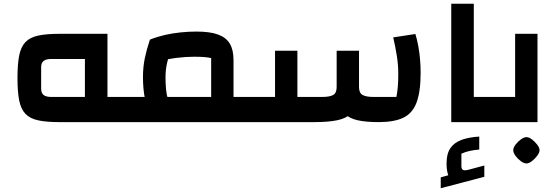

<svg xmlns="http://www.w3.org/2000/svg" viewBox="-20 -650 2967 1022"><path d="M549 0V-134H632V0ZM295 0Q227 0 183 -9.5Q139 -19 115 -44.5Q91 -70 82 -116Q73 -162 73 -235Q73 -308 82 -354Q91 -400 115 -425.5Q139 -451 183 -460.5Q227 -470 295 -470H552V0ZM252 -134H432V-336H252Q225 -336 212 -325.5Q199 -315 199 -292V-178Q199 -155 212 -144.5Q225 -134 252 -134ZM632 0V-134Q642 -134 647 -115.5Q652 -97 652 -67Q652 -36 647 -18Q642 0 632 0Z M1223 0V-134H1309V0ZM632 0V-134H1104V-341Q1085 -345 1063.5 -346.5Q1042 -348 1013 -348Q969 -348 920.5 -342Q872 -336 825 -323L778 -439Q815 -454 856 -463.5Q897 -473 940.5 -477.5Q984 -482 1026 -482Q1097 -482 1140 -466.5Q1183 -451 1203 -418Q1223 -385 1223 -330V0ZM791 -42Q761 -76 751 -127Q741 -178 741 -240Q741 -293 751 -341Q761 -389 778 -439L898 -411Q881 -362 871 -322Q861 -282 861 -240Q861 -202 864 -173Q867 -144 874.5 -120Q882 -96 897 -74ZM632 0Q621 0 616.5 -18Q612 -36 612 -67Q612 -97 616.5 -115.5Q621 -134 632 -134ZM1309 0V-134Q1319 -134 1324 -115.5Q1329 -97 1329 -67Q1329 -36 1324 -18Q1319 0 1309 0Z M1997 0Q1927 0 1883 -10Q1839 -20 1815 -44.5Q1791 -69 1781.5 -112.5Q1772 -156 1772 -223V-380H1891V-187Q1891 -155 1910 -144.5Q1929 -134 1967 -134H2090Q2095 -159 2097.5 -188.5Q2100 -218 2100 -257Q2100 -303 2092.5 -351.5Q2085 -400 2073 -451L2191 -469Q2200 -440 2206.5 -405Q2213 -370 2216 -333Q2219 -296 2219 -263Q2219 -161 2197 -103.5Q2175 -46 2126 -23Q2077 0 1997 0ZM1309 0V-134H1444V-380H1563V0ZM1563 0V-134H1696Q1735 -134 1753.5 -144.5Q1772 -155 1772 -187V-380H1891V-223Q1891 -156 1881.5 -112.5Q1872 -69 1847.5 -44.5Q1823 -20 1775.5 -10Q1728 0 1652 0ZM1309 0Q1298 0 1293.5 -18Q1289 -36 1289 -67Q1289 -97 1293.5 -115.5Q1298 -134 1309 -134Z M2382 0V-630H2502V-134H2587V0ZM2587 0V-134Q2597 -134 2602 -115.5Q2607 -97 2607 -67Q2607 -36 2602 -18Q2597 0 2587 0ZM2326 352V294L2366 283Q2362 271 2359.5 256.5Q2357 242 2357 221Q2357 167 2378.5 137Q2400 107 2439.5 93.5Q2479 80 2531 77V146Q2506 148 2482 153Q2458 158 2436 168V234Q2436 250 2445 254.5Q2454 259 2476 253L2558 231V291Z M2587 0V-134H2785L2722 -71V-470H2841V0ZM2587 0Q2576 0 2571.5 -18Q2567 -36 2567 -67Q2567 -97 2571.5 -115.5Q2576 -134 2587 -134ZM2782 220Q2769 220 2752.5 208Q2736 196 2724 179.5Q2712 163 2712 150Q2712 136 2724 120Q2736 104 2752.5 92Q2769 80 2782 80Q2796 80 2811.5 92Q2827 104 2839.5 120Q2852 136 2852 150Q2852 162 2839.5 179Q2827 196 2811 208Q2795 220 2782 220Z"/></svg>

Font: Changa ExtraLight SemiBold
Style: Regular
Weight: 600
Version: Version 3.002; ttfautohint (v1.8.2)